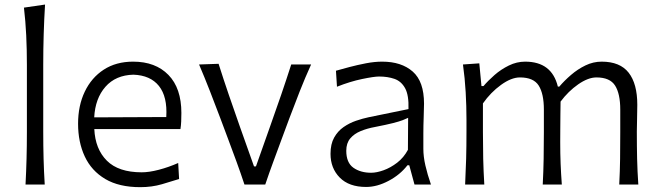

<svg xmlns="http://www.w3.org/2000/svg" viewBox="-20 -794 2842 826"><path d="M89.8 0Q92.8 -57.6 94.2 -111.1Q95.7 -164.6 95.7 -228.5V-515.1Q95.7 -581.1 92.8 -642.1Q89.8 -703.1 83 -761.2L173.8 -774.4Q169.9 -710.9 168 -647.2Q166 -583.5 166 -515.1V-228.5Q166 -164.6 167.5 -111.1Q168.9 -57.6 172.4 0Z M583.5 11.2Q492.2 11.2 432.9 -23.9Q373.5 -59.1 344.7 -120.8Q315.9 -182.6 315.9 -261.7Q315.9 -339.4 344.7 -399.7Q373.5 -460 426.5 -494.4Q479.5 -528.8 552.7 -528.8Q648.9 -528.8 704.6 -471.7Q760.3 -414.6 760.3 -308.1Q760.3 -288.1 759.5 -271.2Q758.8 -254.4 756.3 -238.8H385.7Q389.6 -152.8 439.7 -102.8Q489.7 -52.7 589.8 -52.7Q621.6 -52.7 663.6 -63.7Q705.6 -74.7 746.6 -92.8L750.5 -23.9Q720.2 -14.2 676.8 -1.5Q633.3 11.2 583.5 11.2ZM695.3 -290.5Q700.7 -377.9 663.8 -424.1Q627 -470.2 553.7 -472.7Q477.5 -470.7 433.6 -420.7Q389.6 -370.6 385.3 -289.1Z M1031.7 0Q1015.6 -48.8 997.3 -98.9Q979 -148.9 961.4 -195.8L927.2 -287.1Q905.8 -343.8 883.1 -402.1Q860.4 -460.4 836.4 -516.6L920.4 -519.5Q941.9 -451.7 964.8 -384.8Q987.8 -317.9 1011.7 -250L1072.8 -78.1H1081.1L1142.1 -250.5Q1166.5 -318.8 1189.2 -385Q1211.9 -451.2 1232.9 -516.6H1318.4Q1292.5 -459.5 1269.5 -401.1Q1246.6 -342.8 1225.1 -285.6L1190.9 -193.4Q1172.9 -144.5 1155.3 -96.9Q1137.7 -49.3 1121.1 0Z M1555.2 10.3Q1481.4 10.3 1441.7 -30Q1401.9 -70.3 1401.9 -132.3Q1401.9 -174.3 1417.5 -202.1Q1433.1 -230 1458 -247.3Q1482.9 -264.6 1511.5 -274.4Q1540 -284.2 1565.9 -289.6L1737.3 -324.7Q1739.3 -384.3 1722.9 -414.3Q1706.5 -444.3 1677.2 -454.6Q1647.9 -464.8 1610.8 -464.8Q1589.4 -464.8 1537.8 -454.1Q1486.3 -443.4 1429.7 -420.9L1425.3 -489.7Q1449.2 -496.6 1483.4 -505.6Q1517.6 -514.6 1554.4 -521.7Q1591.3 -528.8 1624 -528.8Q1707 -528.8 1755.6 -486.1Q1804.2 -443.4 1804.2 -348.1Q1804.2 -325.2 1802.7 -289.6Q1801.3 -253.9 1801.3 -220.2V-153.8Q1801.3 -120.1 1810.1 -82Q1818.8 -43.9 1834 0H1763.2L1740.7 -83H1732.9Q1701.2 -42 1651.6 -15.9Q1602.1 10.3 1555.2 10.3ZM1576.7 -50.8Q1600.1 -50.8 1630.1 -61.5Q1660.2 -72.3 1688.5 -94Q1716.8 -115.7 1734.9 -149.4L1735.8 -287.1Q1727.1 -282.7 1712.6 -277.1Q1698.2 -271.5 1670.4 -264.4Q1642.6 -257.3 1592.8 -247.6Q1560.1 -241.7 1532 -230.2Q1503.9 -218.8 1486.8 -198.5Q1469.7 -178.2 1469.7 -145.5Q1469.7 -94.2 1500.2 -72.5Q1530.8 -50.8 1576.7 -50.8Z M2644 0Q2647 -57.6 2647.7 -110.8Q2648.4 -164.1 2648.4 -226.1V-322.3Q2648.4 -390.6 2626.2 -425.8Q2604 -460.9 2545.9 -460.9Q2510.3 -460.9 2467.5 -431.2Q2424.8 -401.4 2391.6 -356.9Q2391.1 -333 2390.9 -301.5Q2390.6 -270 2390.4 -238.5Q2390.1 -207 2390.1 -182.6Q2390.1 -133.8 2391.8 -90.1Q2393.6 -46.4 2397 0H2314.9Q2317.9 -57.6 2318.8 -110.8Q2319.8 -164.1 2319.8 -226.1V-322.3Q2319.8 -390.6 2297.6 -425.8Q2275.4 -460.9 2216.8 -460.9Q2179.7 -460.9 2135.3 -428.7Q2090.8 -396.5 2057.6 -349.1V-226.1Q2057.6 -164.1 2058.8 -110.8Q2060.1 -57.6 2063.5 0H1981Q1983.9 -57.6 1985.4 -111.1Q1986.8 -164.6 1986.8 -228.5V-280.8Q1986.8 -337.4 1983.4 -397.5Q1980 -457.5 1971.7 -516.6L2042 -521.5L2051.3 -423.8H2060.1Q2079.6 -446.8 2107.4 -471.2Q2135.3 -495.6 2169.2 -512.2Q2203.1 -528.8 2239.3 -528.8Q2354 -528.8 2379.9 -421.4H2386.2Q2407.7 -446.8 2436.3 -471.4Q2464.8 -496.1 2498.5 -512.5Q2532.2 -528.8 2568.4 -528.8Q2647.5 -528.8 2684.6 -481.2Q2721.7 -433.6 2721.7 -343.3Q2721.7 -310.1 2720.7 -280.8Q2719.7 -251.5 2719.7 -228.5Q2719.7 -164.6 2720.9 -111.1Q2722.2 -57.6 2726.1 0Z"/></svg>

Font: Pinar-DS3-FD Regular
Style: Regular
Weight: 400
Designer: Amin Abedi
Version: Version 3.000